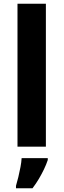

<svg xmlns="http://www.w3.org/2000/svg" viewBox="-20 -780 338 1021"><path d="M224 0H73V-760H224ZM234 71Q226 95 214 120Q202 145 187 170.5Q172 196 153 221H65V208Q71 188 77.5 161.5Q84 135 89 108Q94 81 95 61H234Z"/></svg>

Font: Noto Sans Khmer
Style: Bold
Weight: 700
Version: Version 2.003